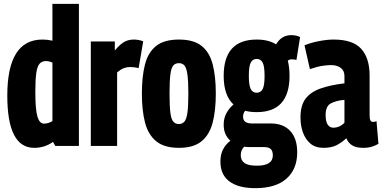

<svg xmlns="http://www.w3.org/2000/svg" viewBox="-20 -760 1994 1000"><path d="M268 0 256 -21Q213 10 158 10Q18 10 18 -262Q18 -554 201 -554Q228 -554 253 -548V-740H391V0ZM253 -129V-434Q235 -442 219 -442Q199 -442 186.5 -428.5Q174 -415 169 -380Q164 -345 164 -281Q164 -189 175 -152.5Q186 -116 209 -116Q230 -116 253 -129Z M578 -544V-497Q603 -527 625 -540.5Q647 -554 678 -554Q688 -554 700 -552Q712 -550 726 -545L702 -405Q691 -408 679 -409.5Q667 -411 658 -411Q641 -411 625 -405Q609 -399 590 -383V0H453V-544Z M719 -273Q719 -361 735 -424Q751 -487 793 -520.5Q835 -554 912 -554Q989 -554 1030.5 -520.5Q1072 -487 1088 -424Q1104 -361 1104 -273Q1104 -184 1087.5 -121Q1071 -58 1029.5 -24Q988 10 912 10Q836 10 794 -24Q752 -58 735.5 -121Q719 -184 719 -273ZM863 -273Q863 -206 867.5 -172Q872 -138 883 -126Q894 -114 912 -114Q929 -114 940 -126Q951 -138 956 -172Q961 -206 961 -273Q961 -339 956 -373Q951 -407 940.5 -419Q930 -431 912 -431Q893 -431 882.5 -419Q872 -407 867.5 -373Q863 -339 863 -273Z M1317 -176Q1284 -176 1257 -183Q1246 -171 1246 -152Q1246 -117 1292 -117H1390Q1456 -117 1492 -77.5Q1528 -38 1528 33Q1528 121 1472 170.5Q1416 220 1310 220Q1222 220 1175 185Q1128 150 1128 82Q1128 44 1142 17.5Q1156 -9 1180 -27Q1145 -58 1145 -110Q1145 -145 1159.5 -171Q1174 -197 1196 -216Q1145 -263 1145 -365Q1145 -554 1317 -554Q1378 -554 1418 -529Q1446 -577 1497 -577Q1523 -577 1543 -567L1524 -448Q1518 -449 1512.5 -450Q1507 -451 1499 -451Q1488 -451 1479 -444Q1488 -409 1488 -365Q1488 -176 1317 -176ZM1317 -277Q1338 -277 1348 -296Q1358 -315 1358 -365Q1358 -415 1348 -434Q1338 -453 1317 -453Q1296 -453 1286 -434Q1276 -415 1276 -365Q1276 -315 1286 -296Q1296 -277 1317 -277ZM1234 48Q1234 76 1254 89.5Q1274 103 1318 103Q1401 103 1401 49Q1401 27 1390.5 16.5Q1380 6 1354 6H1280Q1265 6 1252 4Q1234 21 1234 48Z M1545 -148Q1545 -211 1571.5 -246Q1598 -281 1649 -299Q1700 -317 1774 -326V-364Q1774 -392 1754.5 -406.5Q1735 -421 1704 -421Q1685 -421 1658.5 -417Q1632 -413 1594 -400L1566 -524Q1600 -538 1642 -546Q1684 -554 1717 -554Q1818 -554 1861.5 -505.5Q1905 -457 1905 -367V-159Q1905 -139 1910 -132Q1915 -125 1922 -125Q1933 -125 1941 -129L1951 -11Q1936 -2 1917 4Q1898 10 1871 10Q1836 10 1815 -2.5Q1794 -15 1784 -40Q1759 -17 1732.5 -3.5Q1706 10 1665 10Q1623 10 1597 -12Q1571 -34 1558 -69.5Q1545 -105 1545 -148ZM1676 -161Q1676 -126 1687 -110.5Q1698 -95 1715 -95Q1750 -95 1774 -121V-240Q1730 -236 1703 -221.5Q1676 -207 1676 -161Z"/></svg>

Font: Georama Condensed
Style: Bold
Weight: 700
Width: 3
Designer: Jean-Baptiste Levee
Foundry: Production Type
Version: Version 1.000